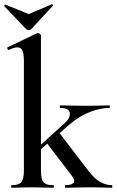

<svg xmlns="http://www.w3.org/2000/svg" viewBox="-32 -880 547 900"><path d="M23 0Q20 0 20 -6Q20 -12 23 -12Q56 -12 68 -26Q80 -40 80 -81V-592Q80 -627 73.5 -642.5Q67 -658 50 -658Q35 -658 9 -646Q6 -645 3 -651Q0 -657 3 -658L141 -724Q144 -725 146 -725Q151 -725 155.5 -721Q160 -717 160 -714V-81Q160 -40 171.5 -26Q183 -12 217 -12Q221 -12 221 -6Q221 0 217 0Q198 0 173.5 -1Q149 -2 120 -2Q92 -2 67 -1Q42 0 23 0ZM274 0Q272 0 272 -6Q272 -12 274 -12Q304 -12 312.5 -23Q321 -34 307 -53L184 -214L244 -260L381 -81Q410 -43 437 -27.5Q464 -12 492 -12Q495 -12 495 -6Q495 0 492 0Q473 0 448 -1Q423 -2 395 -2Q355 -2 326.5 -1Q298 0 274 0ZM130 -155 125 -170 267 -299Q299 -326 295 -350Q291 -374 251 -374Q248 -374 248 -380Q248 -386 251 -386Q276 -386 302 -385Q328 -384 371 -384Q411 -384 435 -385Q459 -386 480 -386Q483 -386 483 -380Q483 -374 480 -374Q456 -374 423.5 -366Q391 -358 357 -340Q323 -322 291 -294ZM91 -743 -12 -851Q-13 -854 -10 -857Q-7 -860 -6 -858L103 -814L211 -860Q213 -861 215.5 -858Q218 -855 216 -853L114 -743Q110 -739 103 -739Q96 -739 91 -743Z"/></svg>

Font: Cormorant Garamond Light SemiBold
Style: Regular
Weight: 600
Version: Version 4.001